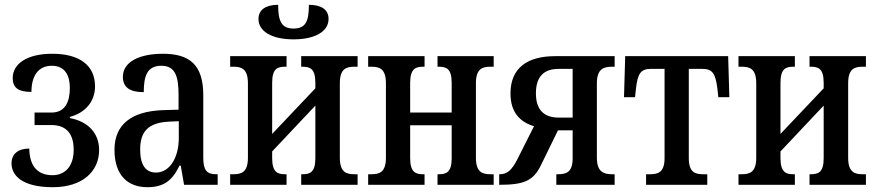

<svg xmlns="http://www.w3.org/2000/svg" viewBox="-20 -770 3650 800"><path d="M200 10C324 10 393 -56 393 -145C393 -215 347 -264 271 -278V-283C333 -299 376 -345 376 -410C376 -498 311 -546 198 -546C92 -546 33 -504 33 -445C33 -406 54 -387 111 -387C111 -453 139 -496 196 -496C252 -496 271 -454 271 -404C271 -346 252 -301 194 -301H124V-249H194C257 -249 287 -212 287 -146C287 -76 250 -40 199 -40C129 -40 103 -87 102 -151C56 -151 28 -129 28 -89C28 -40 71 10 200 10Z M594 10C663 10 698 -18 728 -80H733L747 0H887V-44H881C842 -44 827 -60 827 -113V-373C827 -500 770 -546 659 -546C562 -546 492 -513 492 -450C492 -406 521 -386 579 -386C579 -453 593 -496 652 -496C712 -496 724 -449 724 -373V-313L657 -311C530 -306 457 -253 457 -146C457 -37 515 10 594 10ZM630 -51C588 -51 564 -81 564 -147C564 -219 595 -258 681 -263L725 -265V-195C725 -113 687 -51 630 -51Z M1203 -606C1293 -606 1349 -639 1349 -691C1349 -730 1319 -750 1267 -750C1267 -685 1256 -651 1203 -651C1151 -651 1139 -685 1139 -750C1087 -750 1057 -729 1057 -691C1057 -639 1113 -606 1203 -606ZM939 0H1174V-44H1168C1138 -44 1114 -51 1114 -111V-139L1294 -330V-111C1294 -51 1271 -44 1240 -44H1235V0H1470V-44H1457C1423 -44 1396 -52 1396 -113V-423C1396 -484 1423 -492 1457 -492H1470V-536H1235V-492H1240C1271 -492 1294 -485 1294 -425V-402L1114 -212V-425C1114 -485 1137 -492 1168 -492H1174V-536H939V-492H952C986 -492 1013 -484 1013 -423V-113C1013 -52 986 -44 952 -44H939Z M1514 0H1749V-44H1743C1713 -44 1689 -51 1689 -111V-248H1862V-111C1862 -51 1839 -44 1808 -44H1803V0H2037V-44H2024C1990 -44 1963 -52 1963 -113V-423C1963 -484 1990 -492 2024 -492H2037V-536H1803V-492H1808C1839 -492 1862 -485 1862 -425V-301H1689V-425C1689 -485 1713 -492 1743 -492H1749V-536H1514V-492H1527C1561 -492 1588 -484 1588 -423V-113C1588 -52 1561 -44 1527 -44H1514Z M2060 0C2163 0 2202 -16 2234 -82L2305 -227H2366V-110C2366 -53 2340 -44 2305 -44H2298V0H2541V-44H2531C2495 -44 2467 -54 2467 -113V-423C2467 -483 2495 -492 2531 -492H2541V-536H2293C2179 -536 2107 -488 2107 -381C2107 -302 2146 -262 2205 -244L2134 -103C2112 -62 2094 -44 2063 -44H2060ZM2308 -280C2246 -280 2213 -313 2213 -381C2213 -450 2245 -483 2308 -483H2366V-280Z M2672 0H2927V-44H2911C2877 -44 2850 -51 2850 -111V-483H2906C2948 -483 2961 -465 2969 -402L2973 -365H3019L3014 -536H2585L2580 -365H2626L2630 -402C2637 -465 2651 -483 2692 -483H2749V-111C2749 -51 2721 -44 2688 -44H2672Z M3057 0H3292V-44H3286C3256 -44 3232 -51 3232 -111V-139L3412 -330V-111C3412 -51 3389 -44 3358 -44H3353V0H3588V-44H3575C3541 -44 3514 -52 3514 -113V-423C3514 -484 3541 -492 3575 -492H3588V-536H3353V-492H3358C3389 -492 3412 -485 3412 -425V-402L3232 -212V-425C3232 -485 3255 -492 3286 -492H3292V-536H3057V-492H3070C3104 -492 3131 -484 3131 -423V-113C3131 -52 3104 -44 3070 -44H3057Z"/></svg>

Font: Noto Serif Condensed Medium
Style: Regular
Weight: 500
Width: 3
Designer: Monotype Design Team
Foundry: Monotype Imaging Inc.
Version: Version 2.015